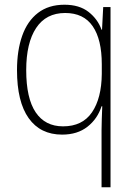

<svg xmlns="http://www.w3.org/2000/svg" viewBox="-20 -559 571 813"><path d="M410 -8Q410 -26 411 -55.5Q412 -85 413 -109H410Q393 -56 350.5 -22.5Q308 11 243 11Q151 11 101.5 -58.5Q52 -128 52 -262Q52 -345 74 -407.5Q96 -470 141 -504.5Q186 -539 253 -539Q316 -539 355 -508.5Q394 -478 410 -433H412L417 -529H448V234H410ZM247 -24Q329 -24 369.5 -83.5Q410 -143 411 -246V-287Q411 -392 372.5 -448Q334 -504 256 -504Q175 -504 133 -440.5Q91 -377 91 -262Q91 -143 131 -83.5Q171 -24 247 -24Z"/></svg>

Font: Noto Sans Hebrew SemiCondensed ExtraLight
Style: Regular
Weight: 200
Width: 4
Designer: Monotype Design Team
Foundry: Monotype Imaging Inc.
Version: Version 2.004; ttfautohint (v1.8.4.7-5d5b)